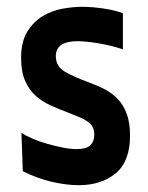

<svg xmlns="http://www.w3.org/2000/svg" viewBox="-20 -532 436 564"><path d="M205 -94Q233 -94 245 -105Q257 -116 257 -136Q257 -149 252.5 -158Q248 -167 238.5 -174Q229 -181 214 -187.5Q199 -194 178 -202Q154 -211 129.5 -222Q105 -233 85.5 -250Q66 -267 54 -294Q42 -321 42 -362Q42 -410 60.5 -439.5Q79 -469 106 -485Q133 -501 164 -506.5Q195 -512 221 -512Q250 -512 284 -507Q318 -502 341 -493V-387Q324 -393 305 -397.5Q286 -402 268 -405Q250 -408 234 -409.5Q218 -411 208 -411Q144 -411 144 -367Q144 -336 172 -320.5Q200 -305 241 -290Q266 -281 288 -269.5Q310 -258 326.5 -240.5Q343 -223 352.5 -197Q362 -171 362 -134Q362 -58 320 -23Q278 12 211 12Q175 12 132 2Q89 -8 47 -29L43 -142Q56 -133 76 -124.5Q96 -116 119 -109.5Q142 -103 164.5 -98.5Q187 -94 205 -94Z"/></svg>

Font: Cantora One
Style: Regular
Weight: 400
Designer: Pablo Impallari, Rodrigo Fuenzalida
Foundry: Pablo Impallari
Version: Version 1.002; ttfautohint (v0.8) -G 200 -r 50